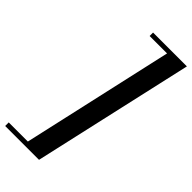

<svg xmlns="http://www.w3.org/2000/svg" viewBox="-384 -839 1047 1047"><g transform="rotate(45 139.5 -315.0)"><path d="M-95.5 150.5V123H52L249 -753.5H114.5V-780H375.5L165.5 150.5Z"/></g></svg>

Font: Bodoni Moda 9pt SemiBold
Style: Italic
Weight: 600
Italic angle: -13°
Designer: Owen Earl
Foundry: indestructible type
Version: Version 2.004